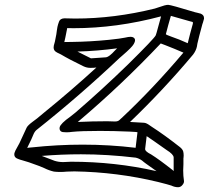

<svg xmlns="http://www.w3.org/2000/svg" viewBox="-20 -760 876 806"><path d="M706.1 -43.9 707 -43.5Q708 -43 708.3 -42.7Q708.5 -42.5 709 -42V-99.1Q708.5 -112.3 679.2 -130.4Q610.4 -179.2 595.7 -188.5Q592.3 -162.1 589.4 -136.2V-133.3Q589.8 -124 614.3 -111.8Q649.4 -89.8 706.1 -44.9V-44.4Q707 -43.9 707.5 -43.5Q707 -43.5 707 -43.9ZM637.2 -41.5Q616.2 -57.1 593.8 -72.3L584 -79.6Q568.8 -93.8 550.3 -98.1Q430.7 -112.3 319.8 -112.3Q238.3 -112.3 155.3 -105.5Q182.6 -95.7 209 -85Q226.1 -79.6 245.1 -79.6Q252.9 -79.6 261.2 -80.3Q269.5 -81.1 278.3 -81.1Q463.4 -81.1 637.2 -41.5ZM94.2 -139.2Q99.1 -140.1 103.8 -140.4Q108.4 -140.6 111.8 -141.1L115.2 -141.6L112.3 -141.1Q221.2 -152.8 327.1 -152.8Q439.5 -152.8 549.3 -139.6Q552.7 -172.4 557.1 -204.6Q556.2 -206.1 524.9 -207.5Q457 -210.4 399.9 -210.4Q320.8 -210.4 283.2 -206.5Q270.5 -204.6 258.8 -204.6Q251 -204.6 243.2 -205.6Q232.9 -207.5 230.5 -216.8Q230 -219.2 230 -221.2Q230 -223.6 230.5 -225.6Q233.9 -241.2 275.4 -270.5Q287.1 -279.3 296.9 -287.6Q409.7 -384.8 517.1 -489.3Q627.9 -598.6 633.8 -611.8Q635.7 -615.7 644 -647L656.2 -691.4Q469.7 -641.6 288.6 -641.6L262.2 -642.1L254.4 -603L250 -583.5L282.7 -584Q359.4 -585 437 -592.8Q487.8 -598.1 503.7 -601.8Q519.5 -605.5 528.3 -605.5Q536.1 -605.5 541 -602.1Q546.9 -597.7 546.9 -591.3Q546.9 -589.4 546.4 -586.9Q545.9 -583.5 541.5 -575.2Q534.2 -561.5 493.2 -526.4Q485.8 -520.5 481.9 -516.6Q314.9 -358.4 133.3 -214.4Q125 -207.5 119.6 -193.8Q116.2 -183.6 94.2 -139.2ZM361.8 -515.1 425.8 -519.5Q438.5 -521.5 462.4 -547.9L471.7 -557.1Q387.7 -545.9 305.2 -543.5Q330.6 -530.3 361.8 -515.1ZM306.6 -248Q368.2 -251 429.7 -251L462.9 -250Q471.7 -250 476.6 -252.7Q481.4 -255.4 487.3 -261.7L490.7 -264.6Q621.6 -387.2 750 -539.1Q733.4 -546.4 711.9 -555.2Q690.4 -564 673.3 -570.6Q656.2 -577.1 654.8 -577.6Q490.2 -403.3 306.6 -248ZM676.3 -616.7Q676.3 -614.3 697.3 -606.9Q732.9 -594.7 768.1 -578.6Q777.8 -618.7 789.1 -658.7L789.6 -661.1Q790 -663.1 790 -664.1Q790 -666 788.8 -667.2Q787.6 -668.5 784.4 -668.9Q781.2 -669.4 778.3 -670.4Q738.3 -682.1 697.3 -693.4Q686 -654.8 676.3 -616.7ZM727.5 25.9Q713.4 25.9 699.2 19Q688 15.1 643.6 3.9Q471.7 -37.6 292.5 -40.5Q277.3 -40.5 260.7 -39.6Q246.6 -38.1 232.9 -38.1Q219.7 -38.1 206.5 -39.6Q185.5 -44.4 166 -54.2Q155.3 -59.1 145 -63Q92.8 -82.5 74.2 -86.9Q64 -89.4 54.7 -93.3Q40 -98.6 40 -111.3Q40 -114.3 40.5 -117.2Q41.5 -120.6 44.9 -128.4Q46.9 -132.8 61.5 -158.7Q77.1 -190.9 91.8 -224.1Q96.7 -233.9 117.2 -249Q129.9 -257.3 166 -288.1Q277.3 -378.4 384.8 -476.6Q375.5 -475.1 359.4 -475.1Q344.2 -475.1 330.1 -481.9Q270.5 -510.7 235.4 -531.7L227.5 -535.6Q220.2 -538.6 213.9 -543Q205.1 -549.3 205.1 -561Q205.1 -564.9 206.1 -569.3Q207.5 -576.7 210.4 -585Q218.3 -622.6 218.8 -632.8Q219.7 -640.1 221.2 -647.5Q223.1 -656.7 227.8 -669.4Q232.4 -682.1 250 -683.1Q272.9 -682.1 295.4 -682.1Q460 -682.1 629.9 -724.1L647.9 -730Q674.3 -739.7 686 -739.7Q696.3 -739.7 799.3 -708.5L808.1 -706.5Q815.4 -705.1 822.8 -702.6Q836.4 -696.8 836.4 -684.6V-681.2Q834.5 -673.3 832 -665.5L829.6 -658.7Q814 -601.6 808.6 -576.7L806.6 -564.5Q802.7 -546.9 790.5 -530.8Q666 -382.3 525.9 -248Q555.7 -246.6 585 -244.6Q594.7 -244.1 610.4 -232.4Q614.3 -229 618.2 -227.1Q669.9 -193.8 733.9 -143.6Q746.1 -134.3 749 -124.5Q751 -117.2 751 -107.4Q751 -103.5 750.5 -99.1L750 -95.2V-70.8Q749 -57.6 749 -44.9Q749 -21.5 752.4 0.5L752 5.4Q750.5 12.2 743.7 19Q736.8 25.9 727.5 25.9Z"/></svg>

Font: Third Street
Style: Regular
Weight: 400
Designer: GGBotNet
Foundry: GGBotNet
Version: 0.90